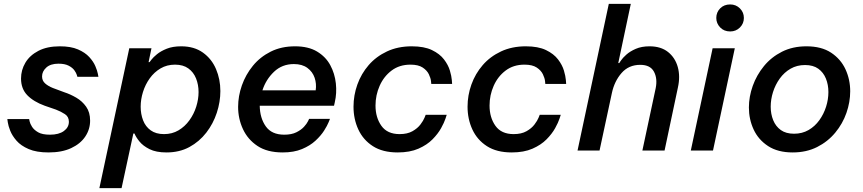

<svg xmlns="http://www.w3.org/2000/svg" viewBox="-20 -780 4471 995"><path d="M232 10Q169 10 128.5 -7.5Q88 -25 65.5 -51Q43 -77 33 -102.5Q23 -128 20.5 -145.5Q18 -163 18 -163H131Q131 -163 133.5 -151Q136 -139 146 -123Q156 -107 177.5 -94.5Q199 -82 239 -82Q285 -82 311 -101Q337 -120 337 -149Q337 -175 316.5 -188.5Q296 -202 270 -212L212 -232Q154 -253 121.5 -286.5Q89 -320 89 -373Q89 -417 111.5 -455Q134 -493 179 -516.5Q224 -540 290 -540Q347 -540 384 -524Q421 -508 442.5 -484.5Q464 -461 474 -437.5Q484 -414 487 -398Q490 -382 490 -382H381Q381 -382 378 -392Q375 -402 365.5 -415.5Q356 -429 336 -439.5Q316 -450 283 -450Q242 -450 220 -430Q198 -410 198 -384Q198 -362 213.5 -348Q229 -334 254 -324L313 -302Q344 -292 375 -274Q406 -256 426.5 -227Q447 -198 447 -155Q447 -110 422 -72.5Q397 -35 349 -12.5Q301 10 232 10Z M495 195 650 -530H765L750 -458H755Q755 -458 764.5 -470.5Q774 -483 793.5 -499Q813 -515 844 -527.5Q875 -540 919 -540Q986 -540 1031.5 -507.5Q1077 -475 1099.5 -422Q1122 -369 1122 -308Q1122 -252 1103.5 -195.5Q1085 -139 1049 -92.5Q1013 -46 961.5 -18Q910 10 843 10Q789 10 755 -7Q721 -24 702.5 -47Q684 -70 677 -88H671L610 195ZM709 -227Q709 -189 721.5 -156.5Q734 -124 761 -104.5Q788 -85 830 -85Q872 -85 905 -104.5Q938 -124 961.5 -156.5Q985 -189 997 -227.5Q1009 -266 1009 -303Q1009 -341 996 -373.5Q983 -406 956 -425.5Q929 -445 887 -445Q845 -445 812 -425.5Q779 -406 756 -374Q733 -342 721 -303.5Q709 -265 709 -227Z M1445 10Q1365 10 1314.5 -23.5Q1264 -57 1239 -111Q1214 -165 1214 -226Q1214 -282 1233.5 -337.5Q1253 -393 1290.5 -439Q1328 -485 1383 -512.5Q1438 -540 1509 -540Q1578 -540 1623 -513Q1668 -486 1691.5 -442.5Q1715 -399 1720.5 -348Q1726 -297 1715 -250L1711 -232H1326Q1327 -168 1357.5 -125Q1388 -82 1453 -82Q1491 -82 1516 -94.5Q1541 -107 1555.5 -123Q1570 -139 1576 -151.5Q1582 -164 1582 -164H1690Q1690 -164 1683 -146.5Q1676 -129 1659.5 -103Q1643 -77 1615 -51Q1587 -25 1545 -7.5Q1503 10 1445 10ZM1340 -312H1616Q1621 -346 1610.5 -377Q1600 -408 1573 -428Q1546 -448 1503 -448Q1442 -448 1400 -408Q1358 -368 1340 -312Z M2041 10Q1963 10 1912.5 -22.5Q1862 -55 1837 -109Q1812 -163 1812 -227Q1812 -286 1832 -342Q1852 -398 1890.5 -442.5Q1929 -487 1985.5 -513.5Q2042 -540 2114 -540Q2178 -540 2218.5 -520.5Q2259 -501 2281 -472Q2303 -443 2311.5 -414Q2320 -385 2321.5 -365Q2323 -345 2323 -345H2215Q2215 -345 2213.5 -360Q2212 -375 2202.5 -395Q2193 -415 2170.5 -430Q2148 -445 2107 -445Q2050 -445 2009.5 -414.5Q1969 -384 1947.5 -335.5Q1926 -287 1926 -233Q1926 -171 1956.5 -128Q1987 -85 2051 -85Q2091 -85 2117.5 -100Q2144 -115 2159 -135Q2174 -155 2180 -170Q2186 -185 2186 -185H2295Q2295 -185 2288.5 -165Q2282 -145 2266 -116Q2250 -87 2221.5 -58Q2193 -29 2148.5 -9.5Q2104 10 2041 10Z M2632 10Q2554 10 2503.5 -22.5Q2453 -55 2428 -109Q2403 -163 2403 -227Q2403 -286 2423 -342Q2443 -398 2481.5 -442.5Q2520 -487 2576.5 -513.5Q2633 -540 2705 -540Q2769 -540 2809.5 -520.5Q2850 -501 2872 -472Q2894 -443 2902.5 -414Q2911 -385 2912.5 -365Q2914 -345 2914 -345H2806Q2806 -345 2804.5 -360Q2803 -375 2793.5 -395Q2784 -415 2761.5 -430Q2739 -445 2698 -445Q2641 -445 2600.5 -414.5Q2560 -384 2538.5 -335.5Q2517 -287 2517 -233Q2517 -171 2547.5 -128Q2578 -85 2642 -85Q2682 -85 2708.5 -100Q2735 -115 2750 -135Q2765 -155 2771 -170Q2777 -185 2777 -185H2886Q2886 -185 2879.5 -165Q2873 -145 2857 -116Q2841 -87 2812.5 -58Q2784 -29 2739.5 -9.5Q2695 10 2632 10Z M2973 0 3135 -760H3249L3184 -453H3189Q3189 -453 3198 -466.5Q3207 -480 3226 -497Q3245 -514 3275 -527Q3305 -540 3346 -540Q3405 -540 3442 -510.5Q3479 -481 3492.5 -432.5Q3506 -384 3493 -326L3424 0H3309L3378 -323Q3388 -373 3369 -408.5Q3350 -444 3298 -444Q3238 -444 3201 -401.5Q3164 -359 3151 -298L3087 0Z M3764 -617Q3732 -617 3712 -638Q3692 -659 3692 -687Q3692 -716 3712 -736.5Q3732 -757 3764 -757Q3794 -757 3814.5 -736.5Q3835 -716 3835 -687Q3835 -658 3814.5 -637.5Q3794 -617 3764 -617ZM3560 0 3673 -530H3788L3675 0Z M4088 10Q4011 10 3960.5 -23Q3910 -56 3885.5 -109Q3861 -162 3861 -223Q3861 -279 3881 -335Q3901 -391 3939 -437.5Q3977 -484 4032.5 -512Q4088 -540 4159 -540Q4237 -540 4287 -507Q4337 -474 4361.5 -421Q4386 -368 4386 -307Q4386 -251 4366.5 -195Q4347 -139 4308.5 -92.5Q4270 -46 4214.5 -18Q4159 10 4088 10ZM4095 -87Q4137 -87 4170 -106Q4203 -125 4226 -157Q4249 -189 4261 -227Q4273 -265 4273 -303Q4273 -341 4260 -373Q4247 -405 4220.5 -424Q4194 -443 4152 -443Q4110 -443 4077 -424Q4044 -405 4021 -373Q3998 -341 3986 -303Q3974 -265 3974 -227Q3974 -189 3987 -157Q4000 -125 4026.5 -106Q4053 -87 4095 -87Z"/></svg>

Font: Be Vietnam Pro Medium
Style: Italic
Weight: 500
Italic angle: -12°
Designer: Lam Bao, Tony Le, Vietanh Nguyen
Foundry: Yellow Type Foundry
Version: Version 1.002; ttfautohint (v1.8.3)